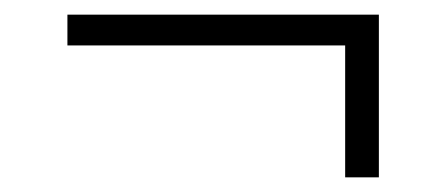

<svg xmlns="http://www.w3.org/2000/svg" viewBox="-20 -391 609 262"><path d="M497 -371V-149H451V-329H72V-371Z"/></svg>

Font: Montserrat Z Light
Style: Regular
Weight: 300
Designer: Julieta Ulanovsky
Foundry: Julieta Ulanovsky
Version: Version 8.000